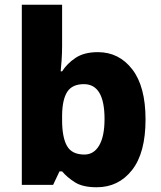

<svg xmlns="http://www.w3.org/2000/svg" viewBox="-20 -780 678 810"><path d="M242 -586Q242 -556 240 -527Q238 -498 236 -479H242Q263 -512 299 -536Q335 -560 393 -560Q482 -560 538 -487.5Q594 -415 594 -276Q594 -135 537 -62.5Q480 10 388 10Q329 10 296 -11Q263 -32 242 -57H231L204 0H72V-760H242ZM334 -425Q285 -425 264 -393Q243 -361 242 -295V-273Q242 -201 262.5 -164.5Q283 -128 336 -128Q376 -128 398.5 -166.5Q421 -205 421 -278Q421 -425 334 -425Z"/></svg>

Font: Noto Sans Thaana ExtraBold
Style: Regular
Weight: 800
Designer: David Williams
Foundry: Google Inc.
Version: Version 3.001; ttfautohint (v1.8.4.7-5d5b)